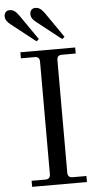

<svg xmlns="http://www.w3.org/2000/svg" viewBox="-66 -975 522 1012"><g transform="rotate(-5 195.0 -469.0)"><path d="M-4 -907C-4 -889 8 -875 24 -863L152 -762L165 -773L73 -906C55 -931 42 -938 24 -938C6 -938 -4 -925 -4 -907ZM132 -907C132 -889 144 -875 160 -863L288 -762L301 -773L209 -906C191 -931 178 -938 160 -938C142 -938 132 -925 132 -907ZM62 0H352V-32H280C261 -32 253 -41 253 -59V-653C253 -672 261 -680 280 -680H352V-712H62V-680H134C153 -680 161 -672 161 -653V-59C161 -41 153 -32 134 -32H62Z"/></g></svg>

Font: Old Standard
Style: Regular
Weight: 400
Designer: Alexey Kryukov <alexios@thessalonica.org.ru>
Version: Version 2.0